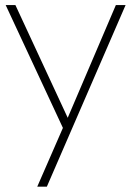

<svg xmlns="http://www.w3.org/2000/svg" viewBox="-20 -485 507 742"><path d="M2 -465.3H39.6L241.7 -29.8L427.7 -465.3H465.3L161.1 236.3H124L223.1 9.3Z"/></svg>

Font: Spartan MB ExtLt
Style: Regular
Weight: 200
Designer: Matt Bailey, Mirko Velimirovic
Foundry: Matt Bailey
Version: Version 1.005